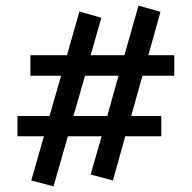

<svg xmlns="http://www.w3.org/2000/svg" viewBox="-20 -600 682 682"><path d="M599 -331H486L446 -188H553V-116H425L381 41L302 20L341 -116H221L170 62L91 41L136 -116H42V-188H156L197 -331H88V-404H218L262 -559L340 -537L302 -404H422L472 -580L550 -558L507 -404H599ZM361 -188 401 -331H282L241 -188Z"/></svg>

Font: EauTest Semibold
Style: Regular
Weight: 600
Designer: Christian Thalmann (Catharsis Fonts)
Version: Version 0.001;PS 000.001;hotconv 1.0.88;makeotf.lib2.5.64775